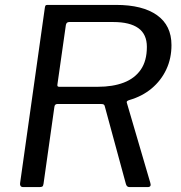

<svg xmlns="http://www.w3.org/2000/svg" viewBox="-20 -762 736 782"><path d="M592.3 -16.9Q597.7 0 581.1 0H507.5Q501.1 0 497.5 -3.7Q493.9 -7.4 492.3 -14.4L406.8 -328.9Q405.8 -334.2 402.4 -336.4Q399.1 -338.5 389.6 -338.5H214.4Q202.8 -338.5 201.5 -326.5L157.3 -13.6Q156 -4.8 152.6 -2.4Q149.2 0 140.1 0H75.1Q66.6 0 63.7 -4.7Q60.8 -9.3 61.8 -15.8L162.7 -730.8Q163.9 -738.2 165.9 -740.1Q167.8 -742 173.9 -742H452.8Q560.7 -742 619.5 -700.2Q678.4 -658.4 678.4 -578.5Q678.4 -523.7 657.1 -478.7Q635.8 -433.6 597.4 -401.6Q559.1 -369.6 506.6 -354.5Q500.1 -352.4 497.6 -349.8Q495.1 -347.1 496.4 -344L592.3 -16.9ZM377.9 -408.5Q439.5 -408.5 484.2 -425.6Q528.9 -442.7 553.6 -478.6Q578.2 -514.4 578.2 -571.1Q578.2 -622.5 543.5 -647.4Q508.7 -672.3 441.4 -672.3H261.9Q250.6 -672.3 248.3 -660.3L213.9 -418.4Q212.9 -412.8 214.8 -410.6Q216.8 -408.5 221.3 -408.5H377.9Z"/></svg>

Font: Libre Franklin Thin
Style: Italic
Weight: 100
Italic angle: -8°
Designer: Pablo Impallari, Rodrigo Fuenzalida, Nhung Nguyen
Foundry: Impallari Type
Version: Version 3.000